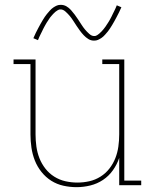

<svg xmlns="http://www.w3.org/2000/svg" viewBox="-20 -766 640 794"><path d="M297 8Q269 8 242 2Q215 -4 192 -18.5Q169 -33 151.5 -55Q134 -77 124 -102.5Q114 -128 110 -155.5Q106 -183 106 -210V-501H36V-520H127V-210Q127 -185 130.5 -160Q134 -135 143 -112Q152 -89 167.5 -69Q183 -49 204.5 -35.5Q226 -22 250.5 -16.5Q275 -11 300 -11Q325 -11 349.5 -16.5Q374 -22 395.5 -35.5Q417 -49 432.5 -69Q448 -89 457 -112Q466 -135 469.5 -160Q473 -185 473 -210V-501H403V-520H494V-19H564V0H473V-113Q464 -86 447 -62Q430 -38 406 -22Q382 -6 353.5 1Q325 8 297 8ZM369 -598Q356 -598 345.5 -604.5Q335 -611 326.5 -620Q318 -629 311 -638.5Q304 -648 297 -658.5Q290 -669 283 -680Q276 -691 268.5 -700Q261 -709 251 -718Q241 -727 231 -727Q226 -727 223.5 -726Q221 -725 217.5 -723Q214 -721 209.5 -717.5Q205 -714 200 -708.5Q195 -703 192.5 -700Q190 -697 187.5 -694Q185 -691 183 -687.5Q181 -684 178.5 -680.5Q176 -677 173.5 -673Q171 -669 168.5 -664.5Q166 -660 163.5 -655.5Q161 -651 158.5 -646Q156 -641 153.5 -635.5Q151 -630 148 -624.5Q145 -619 142.5 -613Q140 -607 137 -600L118 -608Q123 -620 128 -630Q133 -640 138 -649.5Q143 -659 147.5 -667Q152 -675 156.5 -682.5Q161 -690 165 -696Q169 -702 173.5 -707.5Q178 -713 185.5 -721.5Q193 -730 200.5 -735Q208 -740 215 -743Q222 -746 231 -746Q244 -746 254.5 -740Q265 -734 273.5 -724.5Q282 -715 289 -705.5Q296 -696 303 -685.5Q310 -675 317 -664Q324 -653 331.5 -644Q339 -635 349 -626Q359 -617 369 -617Q374 -617 376.5 -618Q379 -619 382.5 -621Q386 -623 390.5 -627Q395 -631 400 -636Q405 -641 407.5 -644.5Q410 -648 412.5 -651Q415 -654 417 -657Q419 -660 421.5 -664Q424 -668 426.5 -671.5Q429 -675 431.5 -679.5Q434 -684 436.5 -688.5Q439 -693 441.5 -698Q444 -703 446.5 -708.5Q449 -714 452 -719.5Q455 -725 457.5 -731Q460 -737 463 -744L482 -736Q477 -725 472 -714.5Q467 -704 462 -695Q457 -686 452.5 -677.5Q448 -669 443.5 -662Q439 -655 435 -648.5Q431 -642 426.5 -636.5Q422 -631 414.5 -622.5Q407 -614 399.5 -609Q392 -604 385 -601Q378 -598 369 -598Z"/></svg>

Font: Iosevka HT Thin Extended
Style: Regular
Weight: 100
Width: 7
Monospace: yes
Designer: Belleve Invis
Foundry: Belleve Invis
Version: Version 32.3.0; ttfautohint (v1.8.4)